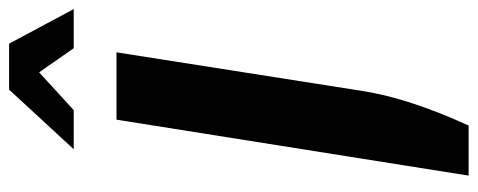

<svg xmlns="http://www.w3.org/2000/svg" viewBox="-334 -479 1050 422"><g transform="rotate(-90 191.0 -268.0)"><path d="M139 -537H287L202 4Q186 106 126 237H16ZM205 -773H306L382 -631H296L243 -707L160 -631H74Z"/></g></svg>

Font: Exo
Style: Bold Italic
Weight: 700
Italic angle: -9°
Designer: Natanael Gama
Foundry: Natanael Gama
Version: Version 1.500; ttfautohint (v1.6)